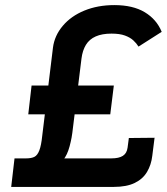

<svg xmlns="http://www.w3.org/2000/svg" viewBox="-20 -734 655 754"><path d="M427 -398 413 -285H91L104 -398ZM188 -547Q194 -594 226.5 -632.5Q259 -671 311.5 -692.5Q364 -714 429 -714Q502 -714 548.5 -686Q595 -658 615 -609L524 -551Q516 -564 503.5 -575.5Q491 -587 470.5 -594.5Q450 -602 418 -602Q381 -602 356 -591Q331 -580 317.5 -558Q304 -536 300 -504L264 -212L261 -193Q258 -177 253.5 -160Q249 -143 242.5 -129Q236 -115 228 -106L221 -112H417Q447 -112 462.5 -122Q478 -132 481 -154L486 -192L587 -193L578 -122Q574 -87 557.5 -59Q541 -31 509 -15.5Q477 0 427 0H24L37 -112H82Q103 -112 115 -118Q127 -124 134.5 -143.5Q142 -163 146 -202Z"/></svg>

Font: Josefin Sans Thin SemiBold
Style: Italic
Weight: 600
Italic angle: -7°
Version: Version 2.000